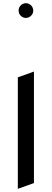

<svg xmlns="http://www.w3.org/2000/svg" viewBox="-20 -1169 325 1204"><path d="M192.9 -21 91.8 15.1V-684.1L192.9 -720.2ZM142.6 -1148.9Q151.9 -1148.9 160.2 -1145.3Q168.5 -1141.6 174.8 -1135.3Q181.2 -1128.9 184.8 -1120.4Q188.5 -1111.8 188.5 -1102.5Q188.5 -1093.3 184.8 -1085Q181.2 -1076.7 174.8 -1070.3Q168.5 -1064 160.2 -1060.3Q151.9 -1056.6 142.6 -1056.6Q132.8 -1056.6 124.5 -1060.3Q116.2 -1064 109.9 -1070.3Q103.5 -1076.7 100.1 -1085Q96.7 -1093.3 96.7 -1102.5Q96.7 -1111.8 100.1 -1120.4Q103.5 -1128.9 109.9 -1135.3Q116.2 -1141.6 124.5 -1145.3Q132.8 -1148.9 142.6 -1148.9Z"/></svg>

Font: Redressed
Style: Regular
Weight: 400
Designer: Astigmatic (AOETI)
Foundry: Astigmatic (AOETI)
Version: Version 1.001